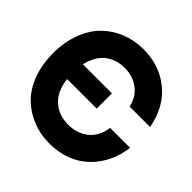

<svg xmlns="http://www.w3.org/2000/svg" viewBox="-210 -1011 1211 1211"><g transform="rotate(45 396.0 -405.5)"><path d="M601 -326H779Q764 -217 709 -138.5Q654 -60 574.5 -22.5Q495 15 399 15Q319 15 249.5 -12.5Q180 -40 127 -91.5Q74 -143 43.5 -224Q13 -305 13 -406Q13 -504 43.5 -585Q74 -666 126.5 -718Q179 -770 249 -798Q319 -826 399 -826Q544 -826 646 -742Q748 -658 775 -508H593Q577 -580 524 -619.5Q471 -659 399 -659Q322 -659 268 -615.5Q214 -572 196 -488H455V-352H191Q203 -253 259 -203Q315 -153 399 -153Q478 -153 533.5 -197Q589 -241 601 -326Z"/></g></svg>

Font: Neutral Face
Style: Bold
Weight: 700
Designer: Vadym Aksieiev
Version: Version 1.039;Fontself Maker 3.5.7